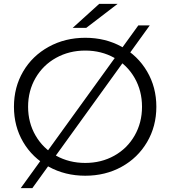

<svg xmlns="http://www.w3.org/2000/svg" viewBox="-20 -901 879 991"><path d="M52 -350Q52 -451 99.5 -532Q147 -613 231.5 -659.5Q316 -706 420 -706Q524 -706 607.5 -660Q691 -614 739 -532.5Q787 -451 787 -350Q787 -249 739 -167.5Q691 -86 607.5 -40Q524 6 420 6Q316 6 231.5 -40.5Q147 -87 99.5 -168Q52 -249 52 -350ZM713 -350Q713 -432 675 -498.5Q637 -565 570 -602.5Q503 -640 420 -640Q337 -640 269.5 -602.5Q202 -565 163.5 -498.5Q125 -432 125 -350Q125 -268 163.5 -201.5Q202 -135 269.5 -97.5Q337 -60 420 -60Q503 -60 570 -97.5Q637 -135 675 -201.5Q713 -268 713 -350ZM694 -770H753L147 70H87ZM492 -881H587L425 -757H355Z"/></svg>

Font: Montserrat-Regular
Style: Regular
Weight: 400
Version: Version 7.200